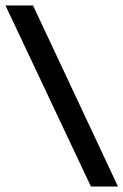

<svg xmlns="http://www.w3.org/2000/svg" viewBox="-20 -653 452 703"><path d="M313 30 0 -633H101L412 30Z"/></svg>

Font: Tajawal
Style: Bold
Weight: 700
Designer: Boutros Fonts
Foundry: Created by Boutros International 2017
Version: Version 1.700